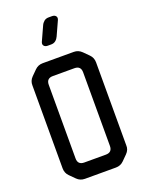

<svg xmlns="http://www.w3.org/2000/svg" viewBox="-175 -1033 846 1123"><g transform="rotate(-20 248.0 -471.0)"><path d="M70 -44 103 -11Q123 9 152 9H345Q374 9 394 -11L426 -43Q448 -65 446 -93V-609Q446 -638 426 -658L394 -690Q373 -711 345 -711H151Q122 -711 102 -691L70 -659Q49 -638 50 -609V-93Q50 -64 70 -44ZM141 -122V-580Q141 -620 181 -620H315Q355 -620 355 -580V-122Q355 -82 315 -82H181Q141 -82 141 -122ZM214 -797H235Q252 -797 263.5 -806.5Q275 -816 281 -830L321 -918Q327 -932 319.5 -941.5Q312 -951 296 -951H275Q258 -951 246.5 -941.5Q235 -932 229 -918L189 -830Q183 -816 190.5 -806.5Q198 -797 214 -797Z"/></g></svg>

Font: WDXL Lubrifont TC
Style: Regular
Weight: 400
Designer: [WDXL Lubrifont] Copyright 2020-2022 (c) NightFurySL2001, Skr-ZERO; [ZCOOL QingKe HuangYou] Copyright 2018-2022 (c) The 
Version: Version 2.001;hotconv 1.1.1;makeotfexe 2.6.0